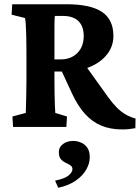

<svg xmlns="http://www.w3.org/2000/svg" viewBox="-20 -593 653 897"><path d="M41 0 38.1 -48.8 100.6 -65.4Q100.6 -71.3 101.1 -87.9Q101.6 -104.5 102.1 -127Q102.5 -149.4 103 -172.9Q103.5 -196.3 103.5 -214.8V-357.4Q103.5 -398.4 102.5 -431.2Q101.6 -463.9 100.1 -484.4Q98.6 -504.9 96.7 -508.8L34.2 -524.4L37.1 -573.2H290Q402.3 -573.2 456.1 -537.6Q509.8 -502 509.8 -424.8Q509.8 -377 480.5 -339.4Q451.2 -301.8 399.9 -280.3Q348.6 -258.8 282.2 -258.8H218.8V-315.4H262.7Q311.5 -315.4 341.3 -345.2Q371.1 -375 371.1 -424.8Q371.1 -470.7 346.2 -494.6Q321.3 -518.6 273.4 -518.6H236.3Q235.4 -515.6 234.9 -502Q234.4 -488.3 234.4 -467.3Q234.4 -446.3 234.4 -420.4Q234.4 -394.5 234.4 -365.2V-214.8Q234.4 -189.5 234.9 -159.2Q235.4 -128.9 236.3 -103Q237.3 -77.1 238.3 -65.4L293 -48.8L290 0ZM550.8 11.7Q496.1 11.7 453.6 -5.9Q411.1 -23.4 377.4 -60.5Q343.8 -97.7 317.4 -154.3L261.7 -274.4L370.1 -299.8L486.3 -137.7Q506.8 -109.4 526.4 -89.8Q545.9 -70.3 567.4 -58.1Q588.9 -45.9 613.3 -39.1L612.3 5.9Q596.7 8.8 581.5 10.3Q566.4 11.7 550.8 11.7ZM252 284.2 237.3 251Q284.2 241.2 301.3 226.1Q318.4 210.9 318.4 197.3Q318.4 185.5 308.6 179.2Q298.8 172.9 286.1 167Q273.4 161.1 264.2 150.4Q254.9 139.6 254.9 117.2Q254.9 94.7 273.9 80.1Q293 65.4 321.3 65.4Q340.8 65.4 358.9 73.2Q377 81.1 388.2 97.7Q399.4 114.3 399.4 141.6Q399.4 169.9 383.3 198.7Q367.2 227.5 334.5 250.5Q301.8 273.4 252 284.2Z"/></svg>

Font: Crimson Pro ExtraLight
Style: Bold
Weight: 700
Version: Version 1.002